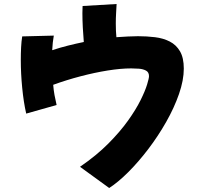

<svg xmlns="http://www.w3.org/2000/svg" viewBox="-20 -857 1040 960"><path d="M111 -289Q98 -346 91 -418Q84 -490 84 -557Q84 -590 85.5 -620Q87 -650 91 -675L249 -679Q243 -646 241 -606Q280 -619 320 -629Q360 -639 399 -647Q396 -680 394 -719.5Q392 -759 392 -791Q392 -802 392.5 -811Q393 -820 393 -827L563 -837Q562 -817 560.5 -791.5Q559 -766 559 -740Q559 -700 562 -671Q592 -673 619 -674.5Q646 -676 670 -676Q714 -676 755 -671Q796 -666 828.5 -649.5Q861 -633 880 -600.5Q899 -568 899 -514Q899 -456 875 -387Q851 -318 811 -247.5Q771 -177 722 -112.5Q673 -48 622 3Q571 54 526 83L380 -23Q463 -80 522 -139.5Q581 -199 620.5 -254.5Q660 -310 683 -356.5Q706 -403 715.5 -434.5Q725 -466 725 -476Q725 -496 710 -504Q695 -512 674.5 -513.5Q654 -515 636 -515Q584 -515 518.5 -504.5Q453 -494 382.5 -475.5Q312 -457 246 -433Q248 -407 252.5 -382Q257 -357 263 -332Z"/></svg>

Font: Mochiy Pop One
Style: Regular
Weight: 400
Designer: FONTDASU
Foundry: FONTDASU / Google Inc. / Adobe
Version: Version 2.000